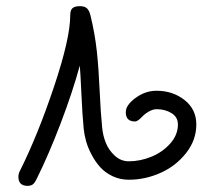

<svg xmlns="http://www.w3.org/2000/svg" viewBox="-20 -606 700 626"><path d="M40 -29.8Q40 -40.5 45.9 -50.8Q104 -167.5 156.5 -324.5Q209 -481.4 209 -556.2Q209 -573.2 216.6 -579.6Q224.1 -585.9 240.2 -585.9Q255.9 -585.9 263.4 -578.9Q271 -571.8 274.9 -556.2Q289.6 -495.6 295.7 -439Q301.8 -382.3 304.9 -310.5Q308.1 -238.8 313 -190.9Q315.4 -164.1 325.2 -139.9Q335 -115.7 354.7 -97.9Q374.5 -80.1 399.9 -80.1Q436.5 -80.1 472.9 -94.7Q509.3 -109.4 534.7 -137.7Q560.1 -166 560.1 -200.2Q560.1 -224.1 539.3 -237.1Q518.6 -250 490.2 -250Q474.6 -250 455.1 -235.8Q450.7 -232.9 443.8 -225.8Q437 -218.8 431.2 -214.4Q425.3 -210 419.9 -210Q390.1 -210 390.1 -240.2Q390.1 -262.7 419.9 -285.2Q452.6 -310.1 490.2 -310.1Q543.5 -310.1 581.8 -279.8Q620.1 -249.5 620.1 -200.2Q620.1 -149.4 586.9 -107.2Q553.7 -64.9 503.7 -42.5Q453.6 -20 399.9 -20Q371.1 -20 346.7 -31.7Q322.3 -43.5 306.4 -61.3Q290.5 -79.1 278.6 -101.8Q266.6 -124.5 260.7 -145.5Q254.9 -166.5 252.9 -186Q248.5 -230.5 245.4 -300Q242.2 -369.6 240.2 -392.1Q215.8 -303.2 177.2 -202.4Q138.7 -101.6 100.1 -23.9Q93.3 -9.3 86.7 -4.6Q80.1 0 69.8 0Q40 0 40 -29.8Z"/></svg>

Font: Pecita
Style: Book
Weight: 400
Width: 6
Version: Version 3.4.1